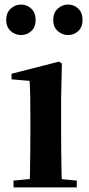

<svg xmlns="http://www.w3.org/2000/svg" viewBox="-20 -820 389 840"><path d="M71.8 -666.6Q46.7 -666.6 26.9 -684.1Q7.1 -701.6 7.1 -733.2Q7.1 -764.2 26.9 -782.2Q46.7 -800.1 71.8 -800.1Q97.8 -800.1 116.9 -782.2Q136 -764.2 136 -733.2Q136 -701.6 116.9 -684.1Q97.8 -666.6 71.8 -666.6ZM277.8 -666.6Q252.5 -666.6 232.7 -684.1Q212.8 -701.6 212.8 -733.2Q212.8 -764.2 232.7 -782.2Q252.5 -800.1 277.8 -800.1Q303.8 -800.1 322.5 -782.2Q341.1 -764.2 341.1 -733.2Q341.1 -701.6 322.5 -684.1Q303.8 -666.6 277.8 -666.6ZM39.2 0V-29.9L145.8 -40.2H207.8L315.8 -29.9V0ZM109.6 0Q110.6 -25.5 111.3 -67.4Q111.9 -109.4 112.4 -154.8Q112.9 -200.3 112.9 -234.8V-308Q112.9 -358.3 112.3 -394.3Q111.6 -430.4 109.6 -466.2L30.5 -472.9V-497.4L238.1 -550.4L250.8 -541.7L247.4 -387.9V-234.8Q247.4 -200.3 247.9 -154.8Q248.4 -109.4 249.2 -67.4Q250.1 -25.5 251.1 0Z"/></svg>

Font: Noto Serif TC
Style: Regular
Weight: 200
Designer: Ryoko NISHIZUKA 西塚涼子 (kana & ideographs); Frank Grießhammer (Latin, Greek & Cyrillic); Wenlong ZHANG 张文龙 (bopomofo); San
Foundry: Adobe
Version: Version 2.001;hotconv 1.1.0;makeotfexe 2.6.0